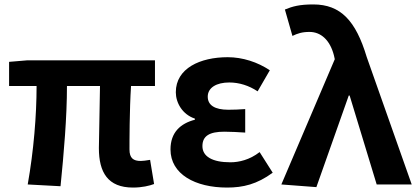

<svg xmlns="http://www.w3.org/2000/svg" viewBox="-20 -832 1881 866"><path d="M580 14C620 14 654 6 675 -2L657 -111C639 -108 625 -106 615 -106C582 -106 564 -118 564 -158C564 -191 564 -337 571 -444H679V-560H104L21 -553V-444H145C145 -312 132 -152 105 0L253 8C268 -141 282 -303 282 -444H431C430 -342 426 -204 426 -164C426 -55 466 14 580 14Z M1004 14C1077 14 1139 -1 1210 -53L1151 -146C1106 -111 1058 -100 1019 -100C938 -100 893 -126 893 -173C893 -219 925 -238 992 -238C1022 -238 1053 -236 1086 -234V-340C1060 -338 1033 -337 1010 -337C948 -337 917 -358 917 -396C917 -437 957 -460 1014 -460C1059 -460 1103 -446 1142 -420L1197 -515C1142 -552 1074 -574 1007 -574C883 -574 773 -524 773 -416C773 -369 802 -316 859 -297V-292C794 -275 749 -235 749 -158C749 -46 861 14 1004 14Z M1407 12 1553 -401H1557L1679 0H1837L1634 -575C1585 -738 1517 -812 1393 -812C1330 -812 1299 -803 1265 -789L1299 -670C1322 -681 1342 -688 1376 -688C1427 -688 1468 -652 1486 -583L1490 -565L1249 0Z"/></svg>

Font: Noto Sans Mono CJK HK
Style: Bold
Weight: 700
Designer: Ryoko NISHIZUKA 西塚涼子 (kana, bopomofo & ideographs); Paul D. Hunt (Latin, Greek & Cyrillic); Sandoll Communications 산돌커뮤니
Foundry: Adobe
Version: Version 2.004;hotconv 1.0.118;makeotfexe 2.5.65603